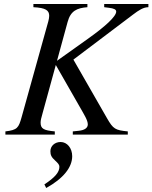

<svg xmlns="http://www.w3.org/2000/svg" viewBox="-20 -673 762 960"><path d="M211 267C296 220 341 164 341 108C341 68 316 37 283 37C254 37 232 57 232 83C232 102 237 113 256 130C271 144 277 151 277 161C277 188 255 214 202 249ZM722 -653H501V-637L525 -634C549 -631 561 -626 561 -615C561 -591 507 -541 418 -478L265 -369L318 -563C333 -619 365 -633 417 -637V-653H147V-637C209 -634 226 -621 226 -594C226 -578 219 -557 212 -532L88 -87C73 -34 67 -23 7 -16V0H254V-16C199 -21 183 -29 183 -60C183 -71 186 -83 194 -111L259 -348L382 -133C400 -101 419 -72 419 -51C419 -34 404 -22 373 -19L344 -16V0H619V-16C556 -22 546 -28 515 -82L347 -375L645 -600C674 -622 697 -637 722 -637Z"/></svg>

Font: XITS
Style: Italic
Weight: 400
Italic angle: -16.33°
Designer: MicroPress Inc., with final additions and corrections provided by Coen Hoffman, Elsevier (retired)
Version: Version 1.302